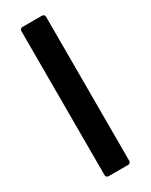

<svg xmlns="http://www.w3.org/2000/svg" viewBox="-186 -740 612 780"><g transform="rotate(-30 119.5 -350.0)"><path d="M74 0Q69 0 65.5 -3.5Q62 -7 62 -12V-688Q62 -693 65.5 -696.5Q69 -700 74 -700H166Q171 -700 174.5 -696.5Q178 -693 178 -688V-12Q178 -7 174.5 -3.5Q171 0 166 0Z"/></g></svg>

Font: LinhAnh SemBd
Style: Regular
Weight: 600
Monospace: yes
Designer: Jeremy Tribby
Foundry: Tribby Type
Version: Version 1.408